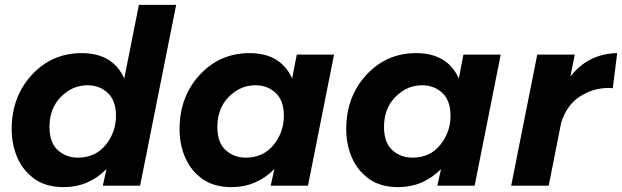

<svg xmlns="http://www.w3.org/2000/svg" viewBox="-20 -762 2553 788"><path d="M242 6Q170.5 6 124 -26Q75.5 -60 51.8 -113.8Q28 -167.5 28 -232Q28 -365 110.5 -454.5Q193 -544 315 -544Q443 -544 490 -440L550 -742H703L555 0H402L417 -68Q343 6 242 6ZM300 -115Q371 -115 413.5 -167Q456 -219 456 -287Q456 -349 422.5 -380.5Q389 -412 339 -412Q277 -412 230 -364.5Q183 -317 183 -241Q183 -177 217 -146Q251 -115 300 -115Z M931 6Q859.5 6 813 -26Q764.5 -60 740.8 -113.8Q717 -167.5 717 -232Q717 -365 799.5 -454.5Q882 -544 1004 -544Q1132 -544 1179 -440L1198 -538H1351L1244 0H1091L1106 -68Q1032 6 931 6ZM989 -115Q1060 -115 1102.5 -167Q1145 -219 1145 -287Q1145 -349 1111.5 -380.5Q1078 -412 1028 -412Q966 -412 919 -364.5Q872 -317 872 -241Q872 -177 906 -146Q940 -115 989 -115Z M1615 6Q1543.5 6 1497 -26Q1448.5 -60 1424.8 -113.8Q1401 -167.5 1401 -232Q1401 -365 1483.5 -454.5Q1566 -544 1688 -544Q1816 -544 1863 -440L1882 -538H2035L1928 0H1775L1790 -68Q1716 6 1615 6ZM1673 -115Q1744 -115 1786.5 -167Q1829 -219 1829 -287Q1829 -349 1795.5 -380.5Q1762 -412 1712 -412Q1650 -412 1603 -364.5Q1556 -317 1556 -241Q1556 -177 1590 -146Q1624 -115 1673 -115Z M2232 0H2078L2185 -538H2339L2321 -448Q2395 -542 2513 -544L2495 -400L2478 -401Q2414 -401 2360 -366Q2306 -331 2283 -258Z"/></svg>

Font: Argentum Sans SemiBold
Style: Italic
Weight: 600
Italic angle: -11°
Designer: Julieta Ulanovsky (font), Cristiano Sobral (main changes and remaster)
Foundry: Julieta Ulanovsky (font), Cristiano Sobral (main changes and remaster)
Version: Version 2.007;June 15, 2022;FontCreator 14.0.0.2814 64-bit; 